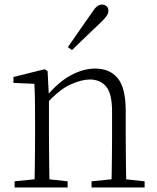

<svg xmlns="http://www.w3.org/2000/svg" viewBox="-20 -823 691 843"><path d="M44 0V-27L154 -38H174L277 -27V0ZM131 0Q132 -24 132.5 -64.5Q133 -105 133.5 -149Q134 -193 134 -226V-281Q134 -333 133.5 -375.5Q133 -418 131 -455L39 -459V-485L176 -519L189 -511L195 -393V-392V-226Q195 -193 195.5 -149Q196 -105 196.5 -64.5Q197 -24 198 0ZM382 0V-27L491 -38H512L615 -27V0ZM469 0Q470 -24 470.5 -64Q471 -104 471.5 -148Q472 -192 472 -226V-334Q472 -412 446 -443Q420 -474 374 -474Q339 -474 290.5 -452.5Q242 -431 184 -368L174 -398H182Q236 -463 291 -492.5Q346 -522 398 -522Q462 -522 497 -479.5Q532 -437 532 -335V-226Q532 -192 532.5 -148Q533 -104 533.5 -64Q534 -24 535 0ZM278 -616Q305 -655 331 -692.5Q357 -730 381 -764Q395 -786 405.5 -794.5Q416 -803 428 -803Q439 -803 447.5 -796Q456 -789 456 -775Q456 -765 448 -753Q440 -741 420 -722Q392 -696 360.5 -665.5Q329 -635 296 -603Z"/></svg>

Font: Noto Serif SC ExtraLight
Style: Regular
Weight: 200
Designer: Ryoko NISHIZUKA 西塚涼子 (kana & ideographs); Frank Grießhammer (Latin, Greek & Cyrillic); Wenlong ZHANG 张文龙 (bopomofo); San
Foundry: Adobe
Version: Version 2.002-H1;hotconv 1.1.0;makeotfexe 2.6.0